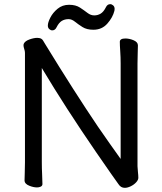

<svg xmlns="http://www.w3.org/2000/svg" viewBox="-20 -890 778 923"><path d="M429 -747Q397 -747 376.5 -760Q356 -773 340.5 -785.5Q325 -798 310 -798Q291 -798 277 -789.5Q263 -781 252 -759Q245 -744 231 -744Q224 -744 217 -750Q210 -756 210 -767Q210 -782 222 -805.5Q234 -829 257 -848Q280 -867 312 -867Q344 -867 364.5 -853.5Q385 -840 400.5 -828Q416 -816 433 -816Q450 -816 464 -824.5Q478 -833 489 -855Q496 -870 510 -870Q517 -870 524 -864Q531 -858 531 -847Q531 -842 530 -838Q522 -806 496 -776.5Q470 -747 429 -747ZM560 -126V-585Q560 -615 558 -643.5Q556 -672 556 -689Q556 -705 583 -705Q601 -705 621 -697Q643 -688 643 -672Q643 -660 642 -635Q641 -610 641 -584V-91Q641 -83 643 -64.5Q645 -46 645 -35.5Q645 -25 634.5 -13.5Q624 -2 608.5 5.5Q593 13 580 13Q561 13 550 -4Q540 -18 514.5 -54Q489 -90 441 -160Q296 -371 181 -563V-111Q181 -80 182.5 -51Q184 -22 184 -5Q184 4 174 8Q167 11 158 11Q141 11 121 3Q98 -6 98 -23Q98 -34 99 -59.5Q100 -85 100 -110V-636Q100 -644 96.5 -654.5Q93 -665 93 -671.5Q93 -678 95 -681Q101 -693 122 -700.5Q143 -708 159 -708Q166 -708 169 -707Q181 -705 187 -695Q191 -687 196 -680Q338 -448 451 -281Q509 -197 560 -126Z"/></svg>

Font: Moon Stars Kai
Style: Bold
Weight: 700
Designer: GuiWonder
Version: Version 1.101